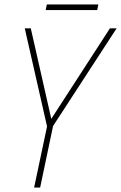

<svg xmlns="http://www.w3.org/2000/svg" viewBox="-20 -841 543 861"><path d="M133 0 191 -274 91 -714H118L210 -308L473 -714H503L218 -276L160 0ZM185 -796 190 -821H421L416 -796Z"/></svg>

Font: Noto Sans SemiCondensed Thin
Style: Italic
Weight: 100
Width: 4
Italic angle: -12°
Designer: Monotype Design Team
Foundry: Monotype Imaging Inc.
Version: Version 2.013; ttfautohint (v1.8.4.7-5d5b)